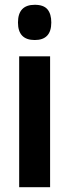

<svg xmlns="http://www.w3.org/2000/svg" viewBox="-20 -781 290 801"><path d="M125 -761Q162 -761 178 -742Q194 -723 194 -687Q194 -614 125 -614Q55 -614 55 -687Q55 -761 125 -761ZM189 -546V0H60V-546Z"/></svg>

Font: Noto Sans Gujarati UI ExtraCondensed
Style: Bold
Weight: 700
Width: 2
Designer: Jelle Bosma - Monotype Design Team, Universal Thirst
Foundry: Monotype Imaging Inc.
Version: Version 2.106; ttfautohint (v1.8.4.7-5d5b)